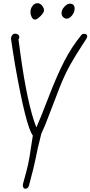

<svg xmlns="http://www.w3.org/2000/svg" viewBox="-20 -1179 567 1204"><path d="M123 -17 125 -29Q147 -106 156.5 -149.5Q166 -193 174 -253L186 -329Q143 -384 75 -769Q57 -878 49 -936Q49 -949 56.5 -958.5Q64 -968 75 -968Q86 -968 93.5 -962Q101 -956 101 -947Q101 -941 96 -931L108 -842Q152 -521 208 -380Q227 -420 282 -563Q336 -704 383 -795Q430 -886 490 -959Q496 -967 507 -967Q527 -967 527 -950Q527 -941 497 -898Q455 -834 420.5 -773Q386 -712 353 -628L293 -472Q262 -388 239 -340Q212 -235 203 -183Q196 -143 161 -13Q158 -4 151 1Q144 6 135 4Q130 3 126.5 -3Q123 -9 123 -17ZM171 -1103Q171 -1127 185 -1143Q196 -1159 217 -1159Q227 -1159 240 -1148V-1149Q256 -1130 256 -1115Q256 -1100 234 -1078Q212 -1056 199 -1056Q187 -1056 179 -1071.5Q171 -1087 171 -1103ZM390 -1063Q366 -1072 366 -1096Q366 -1118 384 -1137Q402 -1156 417 -1156Q448 -1156 448 -1125Q448 -1103 432 -1082.5Q416 -1062 398 -1062Z"/></svg>

Font: Bad Script
Style: Regular
Weight: 400
Italic angle: -10°
Designer: Roman Shchyukin (Gaslight Type Foundry), Cyreal (Charset Expansion)
Foundry: Gaslight
Version: Version 2.000